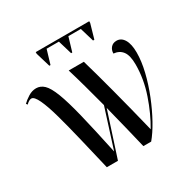

<svg xmlns="http://www.w3.org/2000/svg" viewBox="-159 -853 989 1001"><g transform="rotate(-30 336.0 -352.5)"><path d="M209 -608 183 -695V-705H505V-695L480 -608H472L447 -692H372L347 -608H340L315 -692H241L216 -608ZM204 0Q180 -102 158 -193.5Q136 -285 116.5 -355.5Q97 -426 78 -466.5Q59 -507 42 -507Q28 -507 10 -489L4 -497Q19 -512 42 -526.5Q65 -541 90 -541Q116 -541 137 -521Q158 -501 178.5 -448Q199 -395 222.5 -299Q246 -203 278 -52L353 -288Q336 -353 317.5 -420Q299 -487 284 -536H375Q399 -454 432 -329Q465 -204 501 -57Q542 -126 572 -213.5Q602 -301 602 -389Q602 -443 583.5 -468Q565 -493 530 -496Q530 -517 542.5 -531.5Q555 -546 577 -546Q605 -546 621.5 -518.5Q638 -491 638 -440Q638 -388 623 -326Q608 -264 583 -201.5Q558 -139 528.5 -86Q499 -33 471 0H424Q412 -51 395.5 -118Q379 -185 358 -268L271 0Z"/></g></svg>

Font: Noto Serif Display ExtraCondensed Medium
Style: Regular
Weight: 500
Width: 2
Designer: Monotype Design Team
Foundry: Monotype Imaging Inc.
Version: Version 2.009